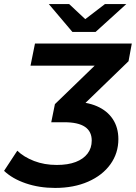

<svg xmlns="http://www.w3.org/2000/svg" viewBox="-29 -914 668 944"><path d="M242 10Q164 10 98 -12.5Q32 -35 -9 -74L56 -173Q88 -142 138.5 -122.5Q189 -103 250 -103Q305 -103 343 -117.5Q381 -132 401.5 -159Q422 -186 422 -223Q422 -268 388.5 -290.5Q355 -313 287 -313H223L241 -402L486 -639L499 -591H121L143 -700H619L603 -613L357 -375L294 -414H323Q396 -414 447 -392Q498 -370 525.5 -328.5Q553 -287 553 -230Q553 -161 514 -106.5Q475 -52 404.5 -21Q334 10 242 10ZM327 -757 211 -894H311L434 -779H337L487 -894H592L441 -757Z"/></svg>

Font: MOST Montserrat SemiBold
Style: Italic
Weight: 600
Italic angle: -11.3°
Designer: Julieta Ulanovsky
Foundry: Julieta Ulanovsky
Version: Version 8.000;March 11, 2024;FontCreator 15.0.0.2926 64-bit